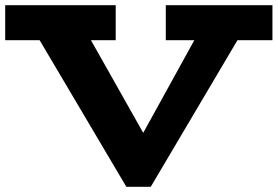

<svg xmlns="http://www.w3.org/2000/svg" viewBox="-25 -706 1070 740"><path d="M421 -686V-551H-5V-686ZM1025 -686V-551H614V-686ZM462 14 58 -669H259L527 -194L789 -669H960L556 14Z"/></svg>

Font: BioRhyme SemiExpanded ExtraBold
Style: Regular
Weight: 800
Width: 6
Designer: Aoife Mooney
Foundry: Aoife Mooney Type
Version: Version 1.600;gftools[0.9.33]